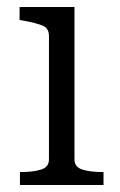

<svg xmlns="http://www.w3.org/2000/svg" viewBox="-20 -529 342 549"><path d="M193 -509V-73Q193 -51 216 -44Q239 -37 275 -37H276V0H37V-37H38Q74 -37 97 -44Q120 -51 120 -73V-426Q120 -448 102.5 -455.5Q85 -463 47 -470L36 -472V-509Z"/></svg>

Font: Roboto Serif 36pt Light
Style: Regular
Weight: 300
Designer: Greg Gazdowicz
Foundry: Commercial Type
Version: Version 1.008